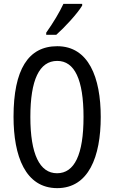

<svg xmlns="http://www.w3.org/2000/svg" viewBox="-20 -963 590 993"><path d="M405 -934V-943H308C287 -898 257 -848 219 -794V-783H271C312 -819 380 -892 405 -934ZM501 -358C501 -563 438 -724 276 -724C126 -724 50 -603 50 -359C50 -156 111 10 276 10C438 10 501 -152 501 -358ZM137 -358C137 -549 183 -648 276 -648C366 -648 412 -551 412 -358C412 -163 365 -67 275 -67C185 -67 137 -166 137 -358Z"/></svg>

Font: Noto Sans Sinhala ExtraCondensed
Style: Regular
Weight: 400
Width: 2
Designer: Jelle Bosma - Monotype Design Team
Foundry: Monotype Imaging Inc.
Version: Version 2.006